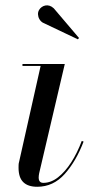

<svg xmlns="http://www.w3.org/2000/svg" viewBox="-20 -705 365 735"><path d="M122.5 10Q87 10 69 -7.8Q51 -25.5 51 -63Q51 -67 51.2 -73.8Q51.5 -80.5 53 -85L135.5 -452.5H66V-460H228L130 -42Q129 -37.5 128.5 -32.8Q128 -28 128 -24Q128 -16 132.2 -10.5Q136.5 -5 146 -5Q175 -5 202.2 -26.2Q229.5 -47.5 252.8 -83.8Q276 -120 293 -165.5L300 -163Q271.5 -88 227.8 -39Q184 10 122.5 10ZM278 -554.5 143.5 -618.5Q135.5 -623.5 130.8 -631.8Q126 -640 125.5 -649.8Q125 -659.5 130 -667.5Q133.5 -673.5 139.8 -678Q146 -682.5 153.8 -684Q161.5 -685.5 169.8 -683Q178 -680.5 186 -673L282.5 -559.5Z"/></svg>

Font: Bodoni Moda 28pt
Style: Italic
Weight: 400
Italic angle: -13°
Designer: Owen Earl
Foundry: indestructible type
Version: Version 2.004